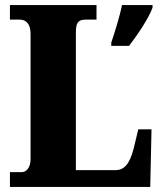

<svg xmlns="http://www.w3.org/2000/svg" viewBox="-20 -734 638 754"><path d="M19 0H570L575 -226H523L505 -151C489 -88 466 -66 435 -66H278V-605C278 -641 284 -657 316 -657H359V-714H19V-657H58C81 -657 100 -641 100 -602V-109C100 -73 81 -58 66 -58H19ZM417 -567V-554H487C520 -597 564 -662 579 -704V-714H459C451 -672 430 -605 417 -567Z"/></svg>

Font: Noto Serif Khmer Condensed Black
Style: Regular
Weight: 900
Width: 3
Designer: Danh Hong and the Monotype Design Team
Foundry: Monotype Imaging Inc.
Version: Version 2.004